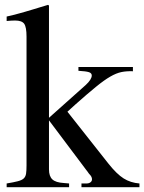

<svg xmlns="http://www.w3.org/2000/svg" viewBox="-20 -782 602 802"><path d="M7.8 -712.9 41 -720.7Q66.4 -727.5 85 -732.9Q103.5 -738.3 119.6 -743.2Q135.7 -748 149.9 -752.4Q164.1 -756.8 180.7 -761.7L184.6 -758.8V-290L337.9 -426.8Q363.3 -450.2 363.3 -466.8Q363.3 -476.6 351.6 -480.5Q339.8 -484.4 307.6 -486.3V-502H535.2V-484.4Q508.8 -485.4 487.3 -481Q465.8 -476.6 440.4 -461.9Q415 -447.3 380.9 -419.4Q346.7 -391.6 293.9 -344.7L261.7 -315.4L433.6 -97.7Q467.8 -54.7 496.6 -36.6Q525.4 -18.6 562.5 -15.6V0H320.3V-15.6H340.8Q351.6 -15.6 357.9 -20.5Q364.3 -25.4 364.3 -33.2Q364.3 -38.1 361.8 -43.5Q359.4 -48.8 351.6 -56.6Q345.7 -64.5 344.7 -66.4L340.8 -71.3L184.6 -279.3V-74.2Q184.6 -45.9 198.7 -32.7Q212.9 -19.5 246.1 -17.6L268.6 -15.6V0H7.8V-15.6Q37.1 -20.5 54.2 -24.9Q71.3 -29.3 79.1 -36.6Q86.9 -43.9 88.9 -56.6Q90.8 -69.3 90.8 -90.8V-628.9Q90.8 -668.9 81.1 -682.6Q71.3 -696.3 43 -696.3Q35.2 -696.3 26.9 -695.8Q18.6 -695.3 7.8 -694.3Z"/></svg>

Font: BabelStone Tibetan Slim
Style: Regular
Weight: 400
Designer: Christopher J. Fynn
Foundry: BabelStone
Version: Version 10.011 October 1, 2023